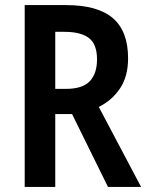

<svg xmlns="http://www.w3.org/2000/svg" viewBox="-20 -734 581 754"><path d="M239 -714Q364 -714 423.5 -662.5Q483 -611 483 -505Q483 -434 451.5 -387Q420 -340 368 -314L534 0H404L263 -286H197V0H77V-714ZM233 -609H197V-385H239Q304 -385 332.5 -415Q361 -445 361 -501Q361 -560 329.5 -584.5Q298 -609 233 -609Z"/></svg>

Font: Noto Sans Gujarati Condensed SemiBold
Style: Regular
Weight: 600
Width: 3
Designer: Jelle Bosma - Monotype Design Team, Universal Thirst
Foundry: Monotype Imaging Inc.
Version: Version 2.106; ttfautohint (v1.8.4.7-5d5b)